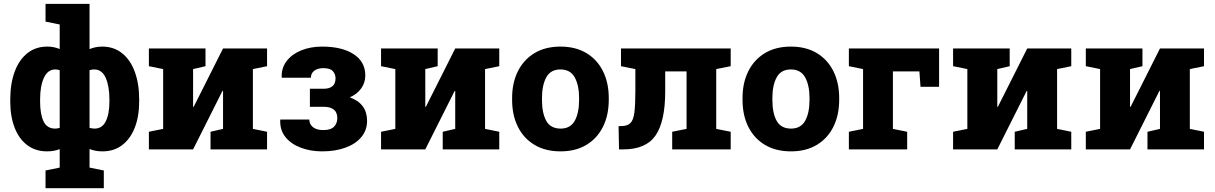

<svg xmlns="http://www.w3.org/2000/svg" viewBox="-20 -782 6358 1005"><path d="M218.3 203.1V110.4L292.5 95.2V-1.5Q263.7 10.3 226.6 10.3Q165.5 10.3 122.3 -22.5Q79.1 -55.2 56.4 -114Q33.7 -172.9 33.7 -251V-261.2Q33.7 -343.8 56.6 -406.2Q79.6 -468.8 123 -503.4Q166.5 -538.1 227.5 -538.1Q247.1 -538.1 262.7 -534.7Q278.3 -531.2 292.5 -525.4V-653.8L218.3 -668.9V-761.7H448.7V-524.9Q462.4 -530.8 478.8 -534.4Q495.1 -538.1 515.1 -538.1Q575.7 -538.1 619.1 -503.4Q662.6 -468.8 685.5 -406.2Q708.5 -343.8 708.5 -261.2V-251Q708.5 -172.9 685.5 -114Q662.6 -55.2 619.6 -22.5Q576.7 10.3 516.1 10.3Q496.1 10.3 479.7 7.1Q463.4 3.9 448.7 -2V95.2L523.4 110.4V203.1ZM268.6 -108.9Q281.2 -108.9 292.5 -112.8V-414.6Q281.2 -418.5 269.5 -418.5Q230 -418.5 210 -375.2Q189.9 -332 189.9 -261.2V-251Q189.9 -184.6 208 -146.7Q226.1 -108.9 268.6 -108.9ZM475.1 -108.9Q514.6 -108.9 533.7 -147Q552.7 -185.1 552.7 -251V-261.2Q552.7 -331.1 533.2 -374.8Q513.7 -418.5 472.7 -418.5Q460.4 -418.5 448.7 -414.6V-112.8Q454.1 -111.3 460.7 -110.1Q467.3 -108.9 475.1 -108.9Z M759.3 0V-92.3L834 -107.4V-420.4L759.3 -435.5V-528.3H1055.7V-435.5L990.7 -420.4V-223.1L993.7 -222.7L1147.5 -528.3H1377.9V-435.5L1303.7 -420.4V-107.4L1377.9 -92.3V0H1082V-92.3L1147.5 -107.4V-305.7L1144.5 -306.2L990.7 0Z M1666 10.3Q1605.5 10.3 1554.7 -8.8Q1503.9 -27.8 1474.4 -64.2Q1444.8 -100.6 1446.8 -153.3L1447.3 -156.2H1599.1Q1599.1 -131.8 1618.2 -116.5Q1637.2 -101.1 1672.4 -101.1Q1711.4 -101.1 1728.5 -118.9Q1745.6 -136.7 1745.6 -163.6Q1745.6 -223.1 1673.3 -223.1H1602.1V-317.4H1673.3Q1736.3 -317.4 1736.3 -372.1Q1736.3 -394 1722.2 -409.7Q1708 -425.3 1672.4 -425.3Q1643.6 -425.3 1625.5 -412.1Q1607.4 -398.9 1607.4 -375H1455.6L1454.6 -377.9Q1452.6 -425.8 1480 -461.9Q1507.3 -498 1556.2 -518.1Q1605 -538.1 1666 -538.1Q1770.5 -538.1 1831.3 -498.3Q1892.1 -458.5 1892.1 -387.2Q1892.1 -349.1 1870.6 -319.1Q1849.1 -289.1 1811 -272.5Q1901.4 -239.7 1901.4 -149.9Q1901.4 -100.6 1871.6 -64.7Q1841.8 -28.8 1788.8 -9.3Q1735.8 10.3 1666 10.3Z M1974.6 0V-92.3L2049.3 -107.4V-420.4L1974.6 -435.5V-528.3H2271V-435.5L2206.1 -420.4V-223.1L2209 -222.7L2362.8 -528.3H2593.3V-435.5L2519 -420.4V-107.4L2593.3 -92.3V0H2297.4V-92.3L2362.8 -107.4V-305.7L2359.9 -306.2L2206.1 0Z M2914.6 10.3Q2834.5 10.3 2777.6 -23.9Q2720.7 -58.1 2690.7 -118.7Q2660.6 -179.2 2660.6 -259.3V-269Q2660.6 -348.1 2690.7 -408.7Q2720.7 -469.2 2777.3 -503.7Q2834 -538.1 2913.6 -538.1Q2993.2 -538.1 3049.8 -503.9Q3106.4 -469.7 3136.5 -408.9Q3166.5 -348.1 3166.5 -269V-259.3Q3166.5 -179.7 3136.5 -118.9Q3106.4 -58.1 3049.8 -23.9Q2993.2 10.3 2914.6 10.3ZM2914.6 -108.9Q2965.8 -108.9 2988.5 -149.9Q3011.2 -190.9 3011.2 -259.3V-269Q3011.2 -335.4 2988.3 -377Q2965.3 -418.5 2913.6 -418.5Q2861.8 -418.5 2839.4 -377Q2816.9 -335.4 2816.9 -269V-259.3Q2816.9 -189.9 2839.4 -149.4Q2861.8 -108.9 2914.6 -108.9Z M3220.2 0 3217.8 -121.6 3231.9 -122.1Q3263.7 -122.1 3279.5 -137.5Q3295.4 -152.8 3300.5 -192.4Q3305.7 -231.9 3305.7 -303.7V-420.4L3230.5 -435.5V-528.3H3804.7V-435.5L3729 -420.4V-107.4L3804.7 -92.3V0H3498.5V-92.3L3573.7 -107.4V-408.2H3461.9V-303.7Q3461.9 -147 3411.9 -73.5Q3361.8 0 3241.7 0Z M4120.6 10.3Q4040.5 10.3 3983.6 -23.9Q3926.8 -58.1 3896.7 -118.7Q3866.7 -179.2 3866.7 -259.3V-269Q3866.7 -348.1 3896.7 -408.7Q3926.8 -469.2 3983.4 -503.7Q4040 -538.1 4119.6 -538.1Q4199.2 -538.1 4255.9 -503.9Q4312.5 -469.7 4342.5 -408.9Q4372.6 -348.1 4372.6 -269V-259.3Q4372.6 -179.7 4342.5 -118.9Q4312.5 -58.1 4255.9 -23.9Q4199.2 10.3 4120.6 10.3ZM4120.6 -108.9Q4171.9 -108.9 4194.6 -149.9Q4217.3 -190.9 4217.3 -259.3V-269Q4217.3 -335.4 4194.3 -377Q4171.4 -418.5 4119.6 -418.5Q4067.9 -418.5 4045.4 -377Q4022.9 -335.4 4022.9 -269V-259.3Q4022.9 -189.9 4045.4 -149.4Q4067.9 -108.9 4120.6 -108.9Z M4423.3 0V-92.3L4497.6 -107.4V-420.4L4423.3 -435.5V-528.3H4895.5V-327.6H4798.3L4792.5 -408.2H4653.8V-107.4L4728.5 -92.3V0Z M4968.8 0V-92.3L5043.5 -107.4V-420.4L4968.8 -435.5V-528.3H5265.1V-435.5L5200.2 -420.4V-223.1L5203.1 -222.7L5356.9 -528.3H5587.4V-435.5L5513.2 -420.4V-107.4L5587.4 -92.3V0H5291.5V-92.3L5356.9 -107.4V-305.7L5354 -306.2L5200.2 0Z M5663.6 0V-92.3L5738.3 -107.4V-420.4L5663.6 -435.5V-528.3H5960V-435.5L5895 -420.4V-223.1L5897.9 -222.7L6051.8 -528.3H6282.2V-435.5L6208 -420.4V-107.4L6282.2 -92.3V0H5986.3V-92.3L6051.8 -107.4V-305.7L6048.8 -306.2L5895 0Z"/></svg>

Font: Roboto Slab ExtraBold
Style: Regular
Weight: 800
Designer: Google
Version: Version 2.001; ttfautohint (v1.8.3)